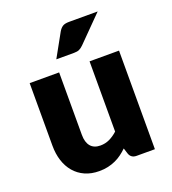

<svg xmlns="http://www.w3.org/2000/svg" viewBox="-135 -838 851 949"><g transform="rotate(-20 290.0 -364.0)"><path d="M205 -518.5V-189.5Q205 -151 222.5 -130Q240 -109 274 -109Q299.5 -109 321.8 -119.5Q344 -130 365 -149V-518.5H520V0H424Q395 0 386 -26L376.5 -56Q361.5 -41.5 345.5 -29.8Q329.5 -18 311.2 -9.8Q293 -1.5 272 3.2Q251 8 226 8Q183.5 8 150.8 -6.8Q118 -21.5 95.5 -48Q73 -74.5 61.5 -110.5Q50 -146.5 50 -189.5V-518.5ZM487 -736.5 357 -605Q345.5 -593.5 335 -588.8Q324.5 -584 307 -584H214L282 -706.5Q290.5 -721 302 -728.8Q313.5 -736.5 337 -736.5Z"/></g></svg>

Font: LatoHex
Style: Regular
Weight: 900
Designer: Lukasz Dziedzic
Foundry: tyPoland Lukasz Dziedzic
Version: Version 1.104; Western+Polish opensource